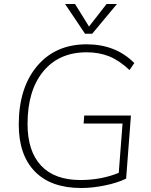

<svg xmlns="http://www.w3.org/2000/svg" viewBox="-20 -934 756 962"><path d="M399 -315 402 -355H636L612 -39Q566 -17 506 -5Q444 8 387 8Q235 8 154.5 -75Q74 -158 74 -309Q74 -494 166 -603Q258 -712 414 -712Q560 -712 653 -618L629 -583Q578 -631 527.5 -651.5Q477 -672 414 -672Q276 -672 197 -576.5Q118 -481 118 -313Q118 -177 185.5 -104.5Q253 -32 383 -32Q487 -32 575 -68L594 -315ZM426 -801 514 -914H566L442 -765H406L306 -914H356Z"/></svg>

Font: Iunito ExtraLight
Style: Italic
Weight: 200
Italic angle: -4.541°
Designer: Vernon Adams
Foundry: Vernon Adams
Version: Version 2.001;November 30, 2019;FontCreator 12.0.0.2547 64-b